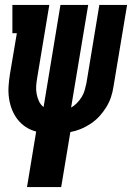

<svg xmlns="http://www.w3.org/2000/svg" viewBox="-20 -540 540 775"><path d="M89 215 126 -9Q103 -15 84 -27.5Q65 -40 51 -58Q37 -76 28.5 -97.5Q20 -119 16.5 -142.5Q13 -166 14.5 -190.5Q16 -215 20 -240L48 -406H30V-520H179L130 -225Q127 -208 126 -192Q125 -176 128 -160.5Q131 -145 137.5 -131Q144 -117 156 -108L224 -520H336L267 -106Q280 -113 291 -124.5Q302 -136 310 -149Q318 -162 322 -176.5Q326 -191 329 -205L381 -520H493L438 -190Q435 -169 428 -148Q421 -127 409 -107.5Q397 -88 381.5 -71Q366 -54 346.5 -41Q327 -28 306.5 -19.5Q286 -11 264 -7L227 215Z"/></svg>

Font: Iosevka Curly Slab Heavy
Style: Italic
Weight: 900
Italic angle: -9°
Monospace: yes
Designer: Belleve Invis
Foundry: Belleve Invis
Version: Version 22.1.2; ttfautohint (v1.8.4)